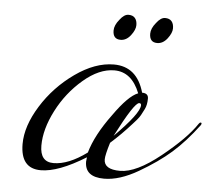

<svg xmlns="http://www.w3.org/2000/svg" viewBox="-50 -727 892 794"><g transform="rotate(5 396.0 -330.0)"><path d="M434 -168Q536 -270 536 -304Q536 -312 528 -312Q508 -312 434 -168ZM414 -438Q351 -438 285.5 -382Q220 -326 180 -248Q140 -170 140 -102Q140 -34 196 -34Q258 -34 334 -90Q355 -164 420 -252Q480 -337 520 -352Q486 -438 414 -438ZM410 -462Q506 -462 536 -356Q562 -356 562 -334Q562 -307 553 -289.5Q544 -272 539.5 -263.5Q535 -255 524 -242Q512 -229 508 -224Q467 -178 422 -138Q406 -86 406 -68Q406 -26 473 -26Q540 -26 639.5 -106Q739 -186 780 -248Q784 -254 788 -254Q792 -254 792 -251Q792 -248 790 -244Q736 -172 682.5 -125Q629 -78 551.5 -33Q474 12 410 12Q330 12 330 -52Q330 -55 331 -61Q332 -67 332 -70Q219 0 146 0Q62 0 62 -102Q62 -176 114.5 -260.5Q167 -345 249.5 -403.5Q332 -462 410 -462ZM396 -602Q396 -624 416 -648Q434 -672 452 -672Q470 -672 479 -661.5Q488 -651 488 -632Q488 -613 470 -589.5Q452 -566 428 -566Q396 -566 396 -602ZM548 -602Q548 -624 568 -648Q586 -672 604 -672Q622 -672 631 -661.5Q640 -651 640 -632Q640 -613 622 -589.5Q604 -566 580 -566Q548 -566 548 -602Z"/></g></svg>

Font: Miama
Style: Regular
Weight: 400
Italic angle: 16.5°
Designer: Linus Romer
Foundry: Linus Romer
Version: 0.32